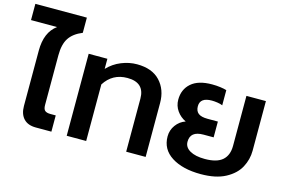

<svg xmlns="http://www.w3.org/2000/svg" viewBox="-101 -973 1814 1210"><g transform="rotate(15 806.0 -368.5)"><path d="M92 -112V-473Q92 -593 165 -646H-5V-752H331V-653Q272 -629 245.5 -588.5Q219 -548 219 -476V-152Q219 -126 230 -116Q241 -106 266 -106H301V0H199Q147 0 119.5 -29.5Q92 -59 92 -112Z M401 -535H523V-469Q561 -509 611.5 -529.5Q662 -550 713 -550Q812 -550 864 -494.5Q916 -439 916 -352V0H789V-346Q789 -451 677 -451Q580 -451 528 -369V0H401Z M1016 -161Q1016 -202 1040 -235Q1064 -268 1102 -281Q1066 -298 1043.5 -330Q1021 -362 1021 -402Q1021 -469 1067 -509.5Q1113 -550 1203 -550Q1231 -550 1257 -546.5Q1283 -543 1298 -538V-439Q1285 -445 1264.5 -448Q1244 -451 1228 -451Q1151 -451 1151 -394Q1151 -363 1170 -348Q1189 -333 1231 -333H1298V-230H1231Q1146 -230 1146 -161Q1146 -125 1181.5 -104.5Q1217 -84 1279 -84Q1357 -84 1393.5 -116Q1430 -148 1430 -210V-536H1557V-212Q1557 -155 1529.5 -103.5Q1502 -52 1439.5 -18.5Q1377 15 1279 15Q1160 15 1088 -31Q1016 -77 1016 -161Z"/></g></svg>

Font: Prompt Medium
Style: Regular
Weight: 500
Designer: Katatrad Team
Foundry: CadsonDemak
Version: Version 1.001